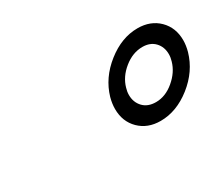

<svg xmlns="http://www.w3.org/2000/svg" viewBox="-53 -832 535 458"><g transform="rotate(-30 214.0 -602.5)"><path d="M335.4 -668Q308.6 -668 284.7 -648.7Q260.7 -629.4 253.4 -603Q250.5 -593.8 250.5 -584.5Q250.5 -564.5 263.2 -551Q275.9 -537.6 298.3 -537.6Q324.7 -537.6 348.1 -557.4Q371.6 -577.1 378.9 -603Q381.8 -612.3 381.8 -621.6Q381.8 -641.6 369.4 -654.8Q356.9 -668 335.4 -668ZM347.7 -712.4Q383.3 -712.4 405.8 -690.2Q428.2 -668 428.2 -633.3Q428.2 -619.1 423.8 -603Q410.6 -557.1 370.1 -525.1Q329.6 -493.2 285.6 -493.2Q250 -493.2 227.5 -515.4Q205.1 -537.6 205.1 -572.3Q205.1 -586.9 209.5 -603Q222.7 -648.4 263.2 -680.4Q303.7 -712.4 347.7 -712.4Z"/></g></svg>

Font: Cantarell
Style: Italic
Weight: 400
Italic angle: -16°
Designer: Dave Crossland
Version: Version 1.004